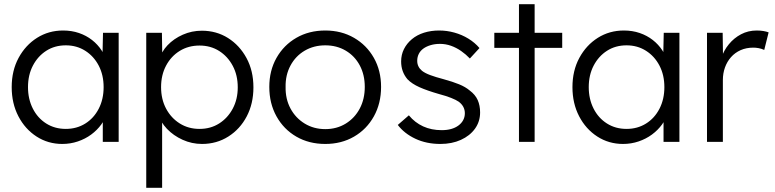

<svg xmlns="http://www.w3.org/2000/svg" viewBox="-20 -679 3711 919"><path d="M36 -262Q36 -341 69 -402Q102 -463 157.5 -498Q213 -533 282 -533Q323 -533 358 -521Q393 -509 420.5 -487.5Q448 -466 466.5 -437.5Q485 -409 492 -376L470 -387L473 -522H548V0H472V-128L492 -141Q485 -111 465 -83.5Q445 -56 416.5 -35Q388 -14 352.5 -2Q317 10 278 10Q210 10 155 -25.5Q100 -61 68 -122.5Q36 -184 36 -262ZM476 -262Q476 -320 452.5 -365Q429 -410 388 -436Q347 -462 295 -462Q242 -462 201.5 -436Q161 -410 137.5 -365Q114 -320 114 -262Q114 -205 137 -159.5Q160 -114 201 -88Q242 -62 295 -62Q347 -62 388 -87.5Q429 -113 452.5 -158.5Q476 -204 476 -262Z M680 220V-522H755L757 -395L743 -393Q752 -431 782 -462.5Q812 -494 855 -513Q898 -532 946 -532Q1016 -532 1071.5 -497Q1127 -462 1160 -401Q1193 -340 1193 -261Q1193 -183 1161 -122Q1129 -61 1073 -25.5Q1017 10 947 10Q898 10 854 -10Q810 -30 779 -62.5Q748 -95 738 -133H756V220ZM1118 -261Q1118 -319 1094 -364Q1070 -409 1029 -435Q988 -461 935 -461Q882 -461 840.5 -435.5Q799 -410 775 -365Q751 -320 751 -262Q751 -204 775 -159Q799 -114 840.5 -88Q882 -62 935 -62Q988 -62 1029 -88Q1070 -114 1094 -159Q1118 -204 1118 -261Z M1269 -263Q1269 -341 1303.5 -402Q1338 -463 1398.5 -498Q1459 -533 1537 -533Q1614 -533 1674.5 -498Q1735 -463 1769.5 -402Q1804 -341 1804 -263Q1804 -184 1769.5 -122Q1735 -60 1674.5 -25Q1614 10 1537 10Q1459 10 1398.5 -25Q1338 -60 1303.5 -122Q1269 -184 1269 -263ZM1726 -263Q1726 -321 1702 -366Q1678 -411 1635 -436.5Q1592 -462 1537 -462Q1482 -462 1438.5 -436.5Q1395 -411 1370.5 -365.5Q1346 -320 1347 -263Q1346 -205 1370.5 -159.5Q1395 -114 1438.5 -87.5Q1482 -61 1537 -61Q1592 -61 1635 -87.5Q1678 -114 1702 -159.5Q1726 -205 1726 -263Z M1884 -81 1937 -127Q1966 -92 2005.5 -74Q2045 -56 2094 -56Q2119 -56 2139 -61.5Q2159 -67 2174 -78Q2189 -89 2197 -104Q2205 -119 2205 -137Q2205 -170 2176 -192Q2163 -201 2139 -210.5Q2115 -220 2081 -229Q2025 -245 1988 -261.5Q1951 -278 1930 -300Q1915 -318 1907.5 -339Q1900 -360 1900 -385Q1900 -417 1913.5 -444Q1927 -471 1951.5 -491.5Q1976 -512 2009.5 -522.5Q2043 -533 2082 -533Q2119 -533 2155 -523Q2191 -513 2222 -494Q2253 -475 2275 -449L2229 -399Q2210 -419 2187 -435Q2164 -451 2138.5 -460Q2113 -469 2086 -469Q2062 -469 2041.5 -463Q2021 -457 2006.5 -446.5Q1992 -436 1984.5 -421Q1977 -406 1977 -388Q1977 -373 1983 -361Q1989 -349 2000 -340Q2014 -329 2039.5 -319.5Q2065 -310 2103 -300Q2147 -288 2177.5 -275.5Q2208 -263 2228 -246Q2255 -226 2266.5 -200Q2278 -174 2278 -141Q2278 -97 2253.5 -63Q2229 -29 2186 -9.5Q2143 10 2088 10Q2021 10 1968 -15Q1915 -40 1884 -81Z M2464 0V-450H2346V-522H2464V-659H2539V-522H2671V-450H2539V0Z M2720 -262Q2720 -341 2753 -402Q2786 -463 2841.5 -498Q2897 -533 2966 -533Q3007 -533 3042 -521Q3077 -509 3104.5 -487.5Q3132 -466 3150.5 -437.5Q3169 -409 3176 -376L3154 -387L3157 -522H3232V0H3156V-128L3176 -141Q3169 -111 3149 -83.5Q3129 -56 3100.5 -35Q3072 -14 3036.5 -2Q3001 10 2962 10Q2894 10 2839 -25.5Q2784 -61 2752 -122.5Q2720 -184 2720 -262ZM3160 -262Q3160 -320 3136.5 -365Q3113 -410 3072 -436Q3031 -462 2979 -462Q2926 -462 2885.5 -436Q2845 -410 2821.5 -365Q2798 -320 2798 -262Q2798 -205 2821 -159.5Q2844 -114 2885 -88Q2926 -62 2979 -62Q3031 -62 3072 -87.5Q3113 -113 3136.5 -158.5Q3160 -204 3160 -262Z M3364 0V-522H3439L3441 -383L3433 -402Q3444 -437 3468.5 -467Q3493 -497 3527 -515Q3561 -533 3602 -533Q3619 -533 3634 -530.5Q3649 -528 3659 -524L3638 -440Q3625 -446 3611.5 -448.5Q3598 -451 3586 -451Q3552 -451 3525 -439Q3498 -427 3479 -405.5Q3460 -384 3450 -356Q3440 -328 3440 -296V0Z"/></svg>

Font: Our Lexend Light
Style: Regular
Weight: 300
Designer: Bonnie Shaver-Troup, Thomas Jockin
Foundry: Lexend
Version: Version 1.007